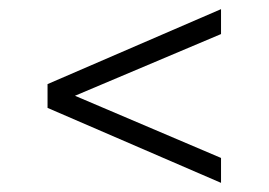

<svg xmlns="http://www.w3.org/2000/svg" viewBox="-20 -590 588 420"><path d="M463.5 -190 84 -354V-406L463.5 -570V-515.5L144 -380.5L463.5 -244.5Z"/></svg>

Font: Encode Sans SemiExpanded SemiExpanded Light
Style: Regular
Weight: 300
Width: 6
Designer: Multiple Designers
Foundry: Impallari Type
Version: Version 3.000; ttfautohint (v1.8.3) -l 8 -r 50 -G 200 -x 14 